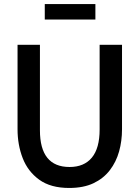

<svg xmlns="http://www.w3.org/2000/svg" viewBox="-20 -922 691 952"><path d="M202 -902H453V-825H202ZM67 -281V-700H178V-276Q178 -94 325 -94Q397 -94 435.5 -140.5Q474 -187 474 -280V-700H585V-281Q585 -223 570.5 -171Q556 -119 524.5 -78Q493 -37 443.5 -13.5Q394 10 323 10Q231 10 174.5 -31Q118 -72 92.5 -138Q67 -204 67 -281Z"/></svg>

Font: Haskoy SemiBold
Style: Regular
Weight: 600
Designer: Ertekin Erdin
Foundry: Ertekin Erdin
Version: Version 1.500; ttfautohint (v1.8.3)